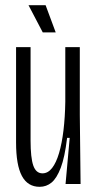

<svg xmlns="http://www.w3.org/2000/svg" viewBox="-20 -710 376 741"><path d="M133 11Q87 11 64.5 -31Q42 -73 42 -160V-528H98V-168Q98 -101 108.5 -71Q119 -41 144 -41Q165 -41 181 -61.5Q197 -82 208 -119.5Q219 -157 225 -207Q231 -257 232 -317V-528H288V-266L291 0H233L249 -178H239Q230 -103 214.5 -62.5Q199 -22 179 -5.5Q159 11 133 11ZM145 -585 90 -690H156L195 -585Z"/></svg>

Font: Bricolage Grotesque 72pt Condensed ExtraLight
Style: Regular
Weight: 250
Width: 3
Designer: Mathieu Triay
Foundry: Atelier Triay
Version: Version 1.001;gftools[0.9.33.dev8+g029e19f]